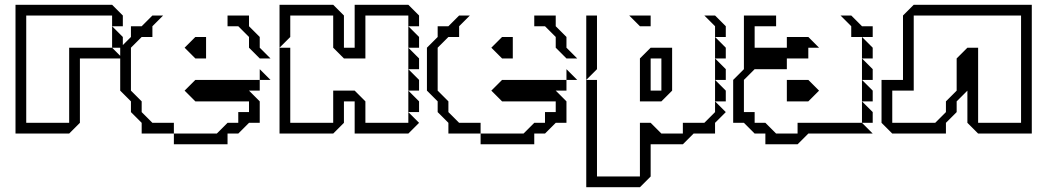

<svg xmlns="http://www.w3.org/2000/svg" viewBox="-20 -560 4380 805"><path d="M450 -360V-450L495 -405V-360ZM45 0V-540H450L495 -495V-450H450V-495H90V-45H270V-360H450L495 -315H315V-45L270 0Z M934 -450V-495H1024V-450L1069 -405V-360L1114 -315H1069L1024 -360V-405L979 -450ZM574 0V-45L529 -90V-135L484 -180V-360L529 -405V-450H574L619 -495H664L619 -450V-405H574L529 -360V-180L574 -135V-90L619 -45H709V0ZM799 -315 754 -360 799 -405H844V-315ZM1069 -225V-270L1114 -225ZM709 45V0H889L934 -45H979V-90H1024V-135H799L754 -180L799 -225H1069V-180H1024L1069 -135V-45H1024L979 0H934V45Z M1692 -360V-450L1737 -405V-360ZM1152 -360V-540H1377L1422 -495V-360H1467V-540H1692L1737 -495V-450H1692V-495H1512V-315H1422L1377 -360V-495H1197V-405ZM1692 -270V-360L1737 -315V-270ZM1692 -180V-270L1737 -225V-180ZM1692 -90V-180L1737 -135V-90ZM1152 0V-360H1197V-45H1377V-180H1467L1512 -135V-45H1692V-90L1737 -45L1692 0H1467V-135H1422V-45L1377 0Z M2220 -450V-495H2310V-450L2355 -405V-360L2400 -315H2355L2310 -360V-405L2265 -450ZM1860 0V-45L1815 -90V-135L1770 -180V-360L1815 -405V-450H1860L1905 -495H1950L1905 -450V-405H1860L1815 -360V-180L1860 -135V-90L1905 -45H1995V0ZM2085 -315 2040 -360 2085 -405H2130V-315ZM2355 -225V-270L2400 -225ZM1995 45V0H2175L2220 -45H2265V-90H2310V-135H2085L2040 -180L2085 -225H2355V-180H2310L2355 -135V-45H2310L2265 0H2220V45Z M2978 -405V-450L2933 -495H2978L3023 -450V-405ZM2663 -450 2618 -495H2708V-450ZM2978 -315V-405L3023 -360V-315ZM2978 -225V-315L3023 -270V-225ZM2438 -225V-495H2483V-270ZM2978 -135V-225L3023 -180V-135ZM2663 -135V-315L2708 -360H2798V-180L2753 -135ZM2438 -225H2483V180H2663V-45H2708L2753 0H2843V-45H2933L2978 -90V-135L3023 -90L2978 -45V0H2888L2843 45H2708V180L2663 225H2438ZM2753 -180V-315H2708V-180Z M3549 -405V-450L3504 -495H3549L3594 -450H3639V-405ZM3594 -315V-405L3639 -360V-315ZM3594 -225V-315L3639 -270V-225ZM3594 -135V-225L3639 -180V-135ZM3594 -45V-135L3639 -90V-45ZM3054 -45V-225L3099 -270V-495H3234V-450H3144V-360H3279V-405H3369L3414 -360H3369V-315H3279V-270H3144L3099 -225V-90H3144V-45H3189L3234 0H3324V-45H3594L3639 0H3369L3324 45H3189V0H3144L3099 -45ZM3279 -135V-225H3369L3414 -180L3369 -135Z M3721 -180V-45H3901L3946 -90V-135L3991 -180V-315L4036 -360H4081V-45H4261V-495H3811V-180ZM3676 -45V-225H3766V-495L3811 -540H4306V0H4081L4036 -45V-180L3991 -135V-90L3946 -45V0H3721Z"/></svg>

Font: Rubik Iso
Style: Regular
Weight: 400
Designer: Hubert and Fischer, NaN
Foundry: Hubert and Fischer, NaN
Version: Version 2.200